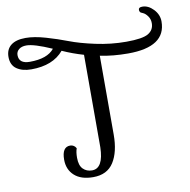

<svg xmlns="http://www.w3.org/2000/svg" viewBox="-197 -992 1136 1148"><g transform="rotate(-10 371.0 -418.5)"><path d="M742 -895Q778 -895 809 -862.5Q840 -830 840 -788Q840 -634 611 -634Q519 -634 441 -650V-171Q441 -66 401.5 -4Q362 58 277 58Q203 58 163 21.5Q123 -15 123 -75Q123 -152 173 -152Q185 -152 194 -146Q203 -140 206 -134L209 -129Q201 -108 201 -73Q201 -26 222.5 -4.5Q244 17 277 17Q346 17 349 -111V-672Q283 -691 221 -719Q156 -641 24 -641Q-30 -641 -64 -664.5Q-98 -688 -98 -738Q-98 -783 -67.5 -807.5Q-37 -832 22 -832Q74 -832 143 -812Q212 -792 273 -768.5Q334 -745 426.5 -725Q519 -705 612 -705Q711 -705 746 -726Q781 -747 781 -788Q781 -813 767.5 -831.5Q754 -850 740 -856L727 -862Q719 -868 719 -880Q719 -895 742 -895ZM23 -687Q130 -687 172 -740Q65 -787 19 -787Q-10 -787 -26.5 -773.5Q-43 -760 -43 -739Q-43 -687 23 -687Z"/></g></svg>

Font: Sofia
Style: Regular
Weight: 400
Designer: Paula Nazal and Daniel Hernndez
Foundry: Paula Nazal, Daniel Hernndez
Version: Version 1.001